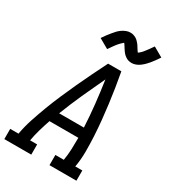

<svg xmlns="http://www.w3.org/2000/svg" viewBox="-240 -1090 1070 1204"><g transform="rotate(30 295.0 -487.5)"><path d="M-10 0V-74H50Q60 -131 78.5 -187Q97 -243 118 -298.5Q139 -354 163 -409Q187 -464 212 -518.5Q237 -573 263.5 -627Q290 -681 317 -735H413Q423 -681 431.5 -627Q440 -573 447 -518.5Q454 -464 459.5 -409Q465 -354 468 -298.5Q471 -243 471 -186.5Q471 -130 461 -74H512V0H317V-74H378Q385 -115 386.5 -156.5Q388 -198 388 -239H179Q165 -198 153 -156.5Q141 -115 134 -74H185V0ZM207 -312H386Q382 -395 373 -477Q364 -559 352 -641Q313 -559 276 -477Q239 -395 207 -312ZM266 -811 196 -851Q208 -869 219 -883.5Q230 -898 240 -910Q250 -922 259.5 -932.5Q269 -943 282.5 -952.5Q296 -962 311 -968Q326 -974 341 -974Q347 -974 352 -973.5Q357 -973 362 -971.5Q367 -970 372 -968Q377 -966 381.5 -963.5Q386 -961 390 -958Q394 -955 397 -952Q400 -949 404 -944.5Q408 -940 411.5 -936Q415 -932 417.5 -928Q420 -924 422.5 -920Q425 -916 427.5 -912Q430 -908 433 -903.5Q436 -899 439 -894.5Q442 -890 444 -888Q448 -890 454 -895.5Q460 -901 463.5 -904.5Q467 -908 470.5 -912Q474 -916 478 -921.5Q482 -927 486.5 -932.5Q491 -938 496 -945Q501 -952 506 -959.5Q511 -967 517 -975L587 -935Q575 -917 564.5 -902.5Q554 -888 544 -876Q534 -864 524 -854Q514 -844 501 -834Q488 -824 472.5 -818Q457 -812 442 -812Q436 -812 429.5 -813Q423 -814 417.5 -815.5Q412 -817 406.5 -820Q401 -823 396 -826.5Q391 -830 387 -833.5Q383 -837 378.5 -842Q374 -847 370.5 -852Q367 -857 364 -861.5Q361 -866 358 -870.5Q355 -875 351.5 -881Q348 -887 344.5 -891.5Q341 -896 339 -899Q336 -896 329.5 -890.5Q323 -885 320 -881.5Q317 -878 313 -874Q309 -870 305 -865Q301 -860 296.5 -854Q292 -848 287 -841Q282 -834 277 -826.5Q272 -819 266 -811Z"/></g></svg>

Font: Iosevka Curly Slab ExObl
Style: Regular
Weight: 400
Width: 7
Italic angle: -9°
Monospace: yes
Designer: Belleve Invis
Foundry: Belleve Invis
Version: Version 11.1.0; ttfautohint (v1.8.3)